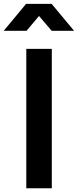

<svg xmlns="http://www.w3.org/2000/svg" viewBox="-69 -1006 416 1026"><path d="M71.5 -745H207.8V0H71.5ZM70.5 -985.5H206.8L326.8 -841.5H207L117.5 -946.2H161L73 -841.5H-49Z"/></svg>

Font: Trafiko Sans Variable
Style: Regular
Weight: 400
Designer: Gumpita Rahayu / Trafiko
Foundry: Tokotype / Trafiko
Version: Version 0.001;FEAKit 1.0